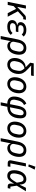

<svg xmlns="http://www.w3.org/2000/svg" viewBox="2198 -3024 1027 5462"><g transform="rotate(90 2711.0 -293.5)"><path d="M233 -239 155 -168 121 0H32L136 -518H225L176 -273H180L279 -367L410 -488Q428 -505 446 -511.5Q464 -518 490 -518H543L527 -441H469L302 -289L456 0H354Z M973 -86Q923 -31 867.5 -9.5Q812 12 739 12Q646 12 599 -26.5Q552 -65 552 -124Q552 -180 588.5 -219Q625 -258 697 -267L698 -271Q654 -279 632 -304.5Q610 -330 610 -367Q610 -397 624 -426.5Q638 -456 666 -479Q694 -502 735.5 -516Q777 -530 832 -530Q899 -530 942 -511Q985 -492 1020 -453L961 -399Q937 -427 906 -440Q875 -453 826 -453Q766 -453 735.5 -433Q705 -413 699 -381Q698 -376 697.5 -370.5Q697 -365 697 -357Q697 -332 718.5 -317Q740 -302 786 -302H894L879 -231H761Q710 -231 679.5 -211.5Q649 -192 642 -157Q640 -150 639.5 -144.5Q639 -139 639 -131Q639 -100 665 -82.5Q691 -65 746 -65Q798 -65 839.5 -80Q881 -95 919 -137Z M1101 -282Q1125 -400 1187 -465Q1249 -530 1348 -530Q1437 -530 1487 -477.5Q1537 -425 1537 -322Q1537 -265 1521.5 -205.5Q1506 -146 1475 -98Q1444 -50 1397.5 -19Q1351 12 1290 12Q1241 12 1203 -12.5Q1165 -37 1155 -85H1151L1094 200H1005ZM1277 -66Q1337 -66 1375.5 -104Q1414 -142 1428 -214L1443 -288Q1445 -299 1447 -311.5Q1449 -324 1449 -341Q1449 -389 1420 -420.5Q1391 -452 1339 -452Q1288 -452 1248.5 -413.5Q1209 -375 1194 -300L1170 -183Q1165 -159 1169 -138Q1173 -117 1186 -101Q1199 -85 1221.5 -75.5Q1244 -66 1277 -66Z M1933 -664 1847 -669 1846 -665 1941 -578Q1984 -539 2011.5 -505.5Q2039 -472 2055.5 -440.5Q2072 -409 2078.5 -377Q2085 -345 2085 -308Q2085 -245 2066 -187Q2047 -129 2012 -85Q1977 -41 1928 -14.5Q1879 12 1820 12Q1778 12 1743 -1.5Q1708 -15 1683 -42Q1658 -69 1644 -109Q1630 -149 1630 -201Q1630 -267 1651 -323Q1672 -379 1707.5 -420.5Q1743 -462 1789.5 -485.5Q1836 -509 1886 -509L1887 -517L1764 -640L1783 -740H2144L2128 -664ZM1997 -328Q1997 -346 1994 -362Q1991 -378 1983.5 -395.5Q1976 -413 1962 -432.5Q1948 -452 1927 -476Q1892 -473 1860.5 -457.5Q1829 -442 1803.5 -416.5Q1778 -391 1760.5 -357Q1743 -323 1735 -283L1722 -221Q1720 -211 1719 -200.5Q1718 -190 1718 -179Q1718 -128 1746.5 -97Q1775 -66 1829 -66Q1883 -66 1924 -104.5Q1965 -143 1979 -218L1991 -277Q1997 -304 1997 -328Z M2367 12Q2325 12 2290.5 -1.5Q2256 -15 2230.5 -42Q2205 -69 2191 -109Q2177 -149 2177 -201Q2177 -267 2196.5 -327Q2216 -387 2251 -432Q2286 -477 2335.5 -503.5Q2385 -530 2444 -530Q2486 -530 2520.5 -516.5Q2555 -503 2580.5 -476Q2606 -449 2620 -409Q2634 -369 2634 -317Q2634 -251 2614.5 -191Q2595 -131 2559.5 -86Q2524 -41 2475 -14.5Q2426 12 2367 12ZM2376 -66Q2429 -66 2470 -105Q2511 -144 2526 -219L2541 -294Q2543 -305 2544.5 -316Q2546 -327 2546 -338Q2546 -389 2517.5 -420.5Q2489 -452 2435 -452Q2382 -452 2341 -413Q2300 -374 2285 -299L2270 -224Q2268 -213 2266.5 -202Q2265 -191 2265 -180Q2265 -129 2293.5 -97.5Q2322 -66 2376 -66Z M2929 12Q2831 12 2779 -40Q2727 -92 2727 -177Q2727 -235 2740 -289Q2753 -343 2778.5 -389.5Q2804 -436 2841 -472Q2878 -508 2926 -530L2968 -465Q2911 -439 2879 -392Q2847 -345 2832 -270L2823 -227Q2818 -206 2816.5 -193.5Q2815 -181 2815 -172Q2815 -119 2844 -92Q2873 -65 2944 -65L2988 -283Q3013 -413 3065.5 -471.5Q3118 -530 3206 -530Q3272 -530 3309.5 -489Q3347 -448 3347 -358Q3347 -274 3326 -206Q3305 -138 3264 -89.5Q3223 -41 3161.5 -14.5Q3100 12 3018 12L2980 200H2891ZM3033 -65Q3121 -65 3171 -108Q3221 -151 3238 -235L3251 -301Q3255 -320 3257 -340.5Q3259 -361 3259 -374Q3259 -414 3242 -433.5Q3225 -453 3194 -453Q3153 -453 3125 -420Q3097 -387 3083 -314Z M3630 12Q3588 12 3553.5 -1.5Q3519 -15 3493.5 -42Q3468 -69 3454 -109Q3440 -149 3440 -201Q3440 -267 3459.5 -327Q3479 -387 3514 -432Q3549 -477 3598.5 -503.5Q3648 -530 3707 -530Q3749 -530 3783.5 -516.5Q3818 -503 3843.5 -476Q3869 -449 3883 -409Q3897 -369 3897 -317Q3897 -251 3877.5 -191Q3858 -131 3822.5 -86Q3787 -41 3738 -14.5Q3689 12 3630 12ZM3639 -66Q3692 -66 3733 -105Q3774 -144 3789 -219L3804 -294Q3806 -305 3807.5 -316Q3809 -327 3809 -338Q3809 -389 3780.5 -420.5Q3752 -452 3698 -452Q3645 -452 3604 -413Q3563 -374 3548 -299L3533 -224Q3531 -213 3529.5 -202Q3528 -191 3528 -180Q3528 -129 3556.5 -97.5Q3585 -66 3639 -66Z M4008 -282Q4032 -400 4094 -465Q4156 -530 4255 -530Q4344 -530 4394 -477.5Q4444 -425 4444 -322Q4444 -265 4428.5 -205.5Q4413 -146 4382 -98Q4351 -50 4304.5 -19Q4258 12 4197 12Q4148 12 4110 -12.5Q4072 -37 4062 -85H4058L4001 200H3912ZM4184 -66Q4244 -66 4282.5 -104Q4321 -142 4335 -214L4350 -288Q4352 -299 4354 -311.5Q4356 -324 4356 -341Q4356 -389 4327 -420.5Q4298 -452 4246 -452Q4195 -452 4155.5 -413.5Q4116 -375 4101 -300L4077 -183Q4072 -159 4076 -138Q4080 -117 4093 -101Q4106 -85 4128.5 -75.5Q4151 -66 4184 -66Z M4713 0H4621Q4579 0 4560 -19.5Q4541 -39 4541 -71Q4541 -79 4542 -88.5Q4543 -98 4545 -106L4627 -518H4716L4628 -76H4727ZM4716 -584 4657 -599 4722 -787 4806 -766Z M5333 0H5278Q5202 0 5202 -79L5204 -177H5200Q5172 -121 5145.5 -84.5Q5119 -48 5093 -26.5Q5067 -5 5039.5 3.5Q5012 12 4982 12Q4904 12 4863.5 -37.5Q4823 -87 4823 -182Q4823 -249 4840 -311.5Q4857 -374 4889 -422.5Q4921 -471 4968 -500.5Q5015 -530 5074 -530Q5149 -530 5188 -486Q5227 -442 5232 -341H5236L5286 -446L5323 -518H5422L5263 -259L5290 -76H5348ZM4998 -67Q5012 -67 5026 -71.5Q5040 -76 5055.5 -88.5Q5071 -101 5088.5 -122.5Q5106 -144 5127 -178L5177 -259L5163 -340Q5152 -406 5131 -428.5Q5110 -451 5075 -451Q5025 -451 4987 -413Q4949 -375 4934 -302L4919 -228Q4916 -213 4915 -200.5Q4914 -188 4914 -174Q4914 -116 4936.5 -91.5Q4959 -67 4998 -67Z"/></g></svg>

Font: IBM Plex Sans Text
Style: Italic
Weight: 450
Italic angle: -11°
Designer: Mike Abbink, Paul van der Laan, Pieter van Rosmalen
Foundry: Bold Monday
Version: Version 3.005